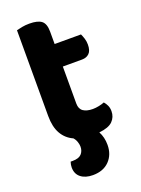

<svg xmlns="http://www.w3.org/2000/svg" viewBox="-152 -676 696 945"><g transform="rotate(-20 196.0 -204.0)"><path d="M209 -159Q209 -131 227 -118.5Q245 -106 277 -106Q292 -106 309 -109.5Q326 -113 338 -118Q347 -108 353 -95Q359 -82 359 -65Q359 -34 338 -13Q317 8 267 13Q284 44 284 84Q284 135 252.5 167.5Q221 200 166 200Q127 200 103.5 181.5Q80 163 80 129Q80 115 85 100H96Q128 100 142 85Q156 70 156 47Q156 36 151.5 22Q147 8 137 -3Q99 -20 78.5 -56Q58 -92 58 -149V-598Q69 -601 87 -604.5Q105 -608 126 -608Q170 -608 189.5 -592.5Q209 -577 209 -536V-471H347Q352 -461 357 -445.5Q362 -430 362 -413Q362 -381 347.5 -367Q333 -353 310 -353H209V-159Z"/></g></svg>

Font: Baloo Da 2
Style: Bold
Weight: 700
Designer: Noopur Datye, Sulekha Rajkumar and Ek Type
Foundry: Ek Type
Version: Version 1.640;hotconv 1.0.111;makeotfexe 2.5.65597; ttfautoh